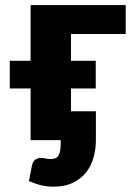

<svg xmlns="http://www.w3.org/2000/svg" viewBox="-20 -538 514 737"><path d="M97.5 -304.5V-518.5H462.5V-407.5H252.5V-304.5H347.5V-198.5H252.5V-111H348V2Q348 34.5 339.2 66.2Q330.5 98 311 123Q291.5 148 260.5 163.2Q229.5 178.5 185 178.5Q161 178.5 139.5 173.5Q118 168.5 91 157L103 96Q108 78.5 117.8 73.2Q127.5 68 136.5 68Q145 68 154.2 70.2Q163.5 72.5 175.5 72.5Q197 72.5 205 58Q213 43.5 213 14V0H97.5V-198.5H17.5V-304.5Z"/></svg>

Font: Lato Black
Style: Regular
Weight: 900
Designer: Lukasz Dziedzic
Foundry: tyPoland Lukasz Dziedzic
Version: Version 2.007; 2014-02-27